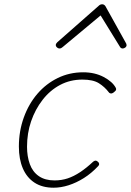

<svg xmlns="http://www.w3.org/2000/svg" viewBox="-20 -856 610 895"><path d="M230 19Q177 19 141 -4.5Q105 -28 86.5 -71Q68 -114 68 -173Q68 -245 91 -308.5Q114 -372 154.5 -419Q195 -466 249.5 -492.5Q304 -519 368 -519Q422 -519 463.5 -497Q505 -475 520 -446Q522 -442 521 -437.5Q520 -433 511 -426Q502 -419 495.5 -420.5Q489 -422 487 -426Q468 -451 441 -468Q414 -485 364 -485Q307 -485 260 -460Q213 -435 178.5 -390.5Q144 -346 125 -290.5Q106 -235 106 -172Q106 -127 119 -91Q132 -55 161 -35Q190 -15 234 -15Q267 -15 295.5 -24.5Q324 -34 353.5 -53.5Q383 -73 415 -103Q422 -108 427.5 -107Q433 -106 436 -102Q441 -99 442 -93Q443 -87 437 -81Q406 -48 371 -26Q336 -4 300 7.5Q264 19 230 19ZM257 -630Q251 -630 245.5 -635Q240 -640 240 -645Q240 -649 241.5 -652Q243 -655 247 -659L439 -828Q444 -833 448 -834.5Q452 -836 456 -836Q460 -836 463.5 -834.5Q467 -833 471 -828L565 -659Q567 -656 568.5 -652.5Q570 -649 570 -646Q570 -639 564 -634.5Q558 -630 552 -630Q548 -630 544.5 -632Q541 -634 539 -638L449 -784L275 -639Q268 -633 264.5 -631.5Q261 -630 257 -630Z"/></svg>

Font: Playwrite BE VLG Thin
Style: Regular
Weight: 250
Designer: Veronika Burian, José Scaglione
Foundry: TypeTogether
Version: Version 1.002